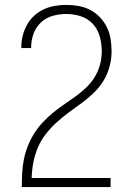

<svg xmlns="http://www.w3.org/2000/svg" viewBox="-20 -763 540 783"><path d="M69 0V-1Q69 -29 70.5 -57.5Q72 -86 77.5 -113.5Q83 -141 93.5 -167.5Q104 -194 119 -218Q134 -242 153 -262.5Q172 -283 194 -301.5Q216 -320 239 -335.5Q262 -351 285 -367.5Q308 -384 329 -403.5Q350 -423 365 -447Q380 -471 387.5 -498.5Q395 -526 395 -554Q395 -584 387 -613.5Q379 -643 359 -665Q339 -687 310 -696.5Q281 -706 251 -706Q223 -706 195.5 -698.5Q168 -691 147.5 -672Q127 -653 117 -626Q107 -599 107 -571Q107 -570 107 -569Q107 -568 107 -567H67Q67 -568 67 -569.5Q67 -571 67 -572Q67 -596 73 -619Q79 -642 90.5 -662.5Q102 -683 119.5 -699Q137 -715 158.5 -725Q180 -735 203.5 -739Q227 -743 251 -743Q276 -743 301 -738.5Q326 -734 348 -722.5Q370 -711 387.5 -692.5Q405 -674 416 -651.5Q427 -629 431 -604Q435 -579 435 -554Q435 -522 426.5 -490.5Q418 -459 401 -432Q384 -405 361 -383Q338 -361 312 -342Q286 -323 260 -304Q234 -285 210.5 -263.5Q187 -242 167 -216.5Q147 -191 134.5 -161.5Q122 -132 116 -100.5Q110 -69 109 -37H431V0Z"/></svg>

Font: iosevka_custom_sans_ss08 XLt
Style: Regular
Weight: 200
Designer: Belleve Invis
Foundry: Belleve Invis
Version: Version 10.3.0; ttfautohint (v1.8.3)